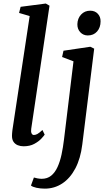

<svg xmlns="http://www.w3.org/2000/svg" viewBox="-20 -838 619 1113"><path d="M161 -91.5Q158.5 -74.5 163 -65Q167.5 -55.5 176.5 -55.5Q185.5 -55.5 196.5 -61.2Q207.5 -67 226 -84.5L239 -57.5Q234.5 -50.5 219.5 -34.2Q204.5 -18 178.8 -4Q153 10 116.5 10Q98.5 10 83 3.8Q67.5 -2.5 58.2 -16.2Q49 -30 49.5 -52.5Q49.5 -57 50 -63.5Q50.5 -70 51.2 -76.8Q52 -83.5 52.5 -87.5L152 -745L90.5 -763L99.5 -798.5L245.5 -817.5L267 -805ZM457 -0.5Q447 81 416.8 138.2Q386.5 195.5 341 225.5Q295.5 255.5 239.5 255.5Q214 255.5 191.2 250.5Q168.5 245.5 159.5 237.5L176.5 191Q183.5 193.5 197 196Q210.5 198.5 221.5 198.5Q254.5 198.5 276.8 180.2Q299 162 313.5 130.2Q328 98.5 336.8 57.5Q345.5 16.5 351 -29.5L406 -482.5L340 -507.5L348 -544L503.5 -567L526 -556ZM489 -632.5Q463 -632.5 445.5 -651Q428 -669.5 428.5 -698Q429.5 -731.5 450.2 -753.8Q471 -776 503 -776Q530.5 -776 547 -758.2Q563.5 -740.5 563 -714Q563 -678.5 542.8 -655.5Q522.5 -632.5 489 -632.5Z"/></svg>

Font: Merriweather Medium
Style: Italic
Weight: 500
Italic angle: -7.8°
Version: Version 2.101